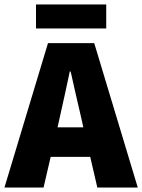

<svg xmlns="http://www.w3.org/2000/svg" viewBox="-20 -844 640 864"><path d="M249 -316 239 -271H355L345 -316Q334 -363 321.5 -417.5Q309 -472 298 -522H294Q283 -472 271.5 -417.5Q260 -363 249 -316ZM0 0 196 -650H404L600 0H418L386 -138H208L176 0ZM142 -716V-824H458V-716Z"/></svg>

Font: Source Code Pro Black
Style: Regular
Weight: 900
Monospace: yes
Designer: Paul D. Hunt, Teo Tuominen
Foundry: Adobe Systems Incorporated
Version: Version 2.030;PS 1.000;hotconv 16.6.51;makeotf.lib2.5.65220